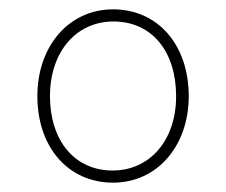

<svg xmlns="http://www.w3.org/2000/svg" viewBox="-20 -532 484 411"><path d="M222 -141C316 -141 384 -219 384 -326C384 -436 318 -512 222 -512C128 -512 60 -434 60 -326C60 -217 126 -141 222 -141ZM221 -167C139 -167 87 -232 87 -326C87 -421 143 -486 223 -486C305 -486 357 -422 357 -326C357 -232 301 -167 221 -167Z"/></svg>

Font: Noto Sans Devanagari Condensed Thin
Style: Regular
Weight: 100
Width: 3
Designer: Jelle Bosma - Monotype Design Team
Foundry: Monotype Imaging Inc.
Version: Version 2.004